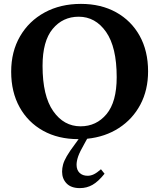

<svg xmlns="http://www.w3.org/2000/svg" viewBox="-20 -703 820 988"><path d="M415.5 34.5Q390.5 78 382.2 102Q374 126 374 145Q374 171.5 389.5 186.5Q405 201.5 431 201.5Q447 201.5 463 193.8Q479 186 499.5 168L518 191Q485.5 231.5 456 248.2Q426.5 265 391 265Q346 265 322.8 241Q299.5 217 299.5 180.5Q299.5 162.5 304.5 143.8Q309.5 125 324 100Q338.5 75 366 38.5L384.5 13H383Q279.5 13 201.8 -30.2Q124 -73.5 80.8 -151.5Q37.5 -229.5 37.5 -334Q37.5 -437.5 83.2 -516.2Q129 -595 210 -639Q291 -683 396.5 -683Q499.5 -683 577.5 -639.8Q655.5 -596.5 698.8 -518.5Q742 -440.5 742 -336Q742 -240 702.5 -165.2Q663 -90.5 592.2 -44.5Q521.5 1.5 428.5 11ZM394.5 -53Q476 -53 528.2 -115.8Q580.5 -178.5 580.5 -306Q580.5 -460.5 525.8 -538.8Q471 -617 385 -617Q303 -617 251 -554.2Q199 -491.5 199 -364Q199 -209.5 253.8 -131.2Q308.5 -53 394.5 -53Z"/></svg>

Font: Newsreader Text
Style: Bold
Weight: 700
Designer: Hugues Gentile
Foundry: Production Type
Version: Version 1.001